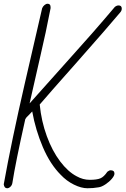

<svg xmlns="http://www.w3.org/2000/svg" viewBox="-27 -996 670 1025"><path d="M-7 -12Q34 -240 105 -549Q175 -850 198 -952Q202 -962 210.5 -969Q219 -976 227 -976Q243 -976 243 -958V-952Q218 -822 189 -699Q169 -614 131 -444L341 -679Q466 -817 586 -959Q596 -967 606 -967Q623 -967 623 -950Q623 -939 615 -930Q548 -850 388 -669Q224 -484 185 -438Q194 -348 223 -269Q252 -190 294 -134.5Q336 -79 382 -55Q416 -36 452 -36Q490 -36 509 -44Q528 -52 546 -79Q556 -87 564 -87Q584 -87 584 -69Q584 -58 570 -41.5Q556 -25 535.5 -11.5Q515 2 499 4Q471 9 440 9Q407 9 367.5 -10.5Q328 -30 297 -63Q241 -119 202 -210Q163 -301 145 -401L125 -380Q114 -371 108 -360Q56 -128 39 -19Q37 -7 28.5 1Q20 9 11 9Q-4 9 -7 -12Z"/></svg>

Font: Bad Script
Style: Regular
Weight: 400
Italic angle: -10°
Designer: Roman Shchyukin (Gaslight Type Foundry), Cyreal (Charset Expansion)
Foundry: Gaslight
Version: Version 2.000